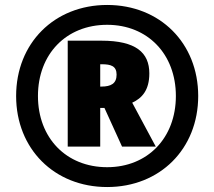

<svg xmlns="http://www.w3.org/2000/svg" viewBox="-20 -744 864 774"><path d="M412 10C625 10 779 -144 779 -357C779 -570 625 -724 412 -724C199 -724 45 -570 45 -357C45 -144 199 10 412 10ZM412 -70C247 -70 133 -188 133 -357C133 -526 247 -644 412 -644C575 -644 689 -526 689 -357C689 -188 575 -70 412 -70ZM253 -153H384V-309H401L472 -153H608L513 -330C552 -348 582 -380 582 -448C582 -532 528 -580 389 -580H253ZM389 -395H384V-485H390C427 -485 450 -478 450 -443C450 -407 427 -395 389 -395Z"/></svg>

Font: Noto Sans Gujarati Black
Style: Regular
Weight: 900
Designer: Jelle Bosma - Monotype Design Team, Universal Thirst
Foundry: Monotype Imaging Inc.
Version: Version 2.106